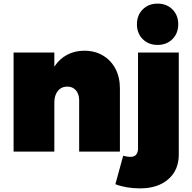

<svg xmlns="http://www.w3.org/2000/svg" viewBox="-20 -837 1062 1060"><path d="M642 -349V0H417V-284Q417 -318 399 -338.5Q381 -359 352 -359Q319 -359 299.5 -335Q280 -311 280 -271V0H55V-547H280V-469Q308 -512 350.5 -534.5Q393 -557 446 -557Q503 -557 547.5 -531Q592 -505 617 -458Q642 -411 642 -349ZM698 29Q719 30 730.5 18Q742 6 742 -17V-547H967V17Q967 102 909 152.5Q851 203 753 203Q677 203 617 180L660 23Q684 29 698 29ZM964 -703Q964 -653 932 -621Q900 -589 850 -589Q800 -589 768 -621Q736 -653 736 -703Q736 -753 768 -785Q800 -817 850 -817Q900 -817 932 -785Q964 -753 964 -703Z"/></svg>

Font: Gontserrat Black
Style: Regular
Weight: 900
Designer: Julieta Ulanovsky
Foundry: Julieta Ulanovsky
Version: Version 6.001